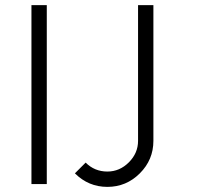

<svg xmlns="http://www.w3.org/2000/svg" viewBox="-20 -720 809 751"><path d="M520 -700V-169Q520 -121 484 -85Q448 -49 400 -49Q350 -49 315 -84L273 -42Q326 11 400 11Q474 11 527 -42Q580 -95 580 -169V-700ZM103 0H163V-700H103Z"/></svg>

Font: Unageo Variable
Style: Regular
Weight: 300
Designer: Richard Sepsi
Foundry: Richard Sepsi
Version: Version 2.200